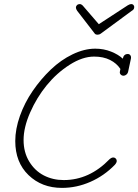

<svg xmlns="http://www.w3.org/2000/svg" viewBox="-20 -918 681 946"><path d="M460.9 -747.1Q449.7 -747.1 445.8 -753.9L359.9 -865.2Q354 -874 354 -880.9Q354 -887.7 359.4 -892.8Q364.7 -897.9 373 -897.9Q380.4 -897.9 387.2 -891.1L466.8 -798.8L609.9 -892.1Q620.1 -897.9 626 -897.9Q634.3 -897.9 638.4 -892.3Q642.6 -886.7 641.1 -879.9Q639.6 -870.1 629.9 -865.2L476.1 -752Q469.7 -747.1 460.9 -747.1ZM285.2 7.8Q186 7.8 120.6 -55.2Q55.2 -118.2 55.2 -223.1Q55.2 -281.7 78.1 -346.7Q101.1 -411.6 140.9 -469.7Q180.7 -527.8 230.2 -575.2Q279.8 -622.6 337.6 -650.4Q395.5 -678.2 449.2 -678.2Q491.2 -678.2 527.6 -663.6Q564 -648.9 585 -628.9Q589.4 -651.9 609.9 -651.9Q617.7 -651.9 622.3 -645.5Q627 -639.2 625 -628.9L611.8 -566.9Q609.9 -556.6 603 -550.8Q596.2 -544.9 588.9 -544.9Q580.1 -544.9 574.5 -551Q568.8 -557.1 570.8 -565.9L573.2 -578.1Q555.2 -606 522.2 -622.6Q489.3 -639.2 443.8 -639.2Q386.2 -639.2 322.8 -598.6Q259.3 -558.1 210 -497.6Q160.6 -437 128.4 -363.5Q96.2 -290 96.2 -228Q96.2 -168 123.8 -122.3Q151.4 -76.7 195.8 -53.7Q240.2 -30.8 293.9 -30.8Q420.4 -30.8 520 -133.8Q529.8 -142.1 538.1 -142.1Q545.4 -142.1 550.3 -137Q555.2 -131.8 555.2 -125Q555.2 -116.7 545.9 -106Q493.2 -51.8 425.3 -22Q357.4 7.8 285.2 7.8Z"/></svg>

Font: Comic Neue Light
Style: Italic
Weight: 300
Italic angle: -12°
Designer: Craig Rozynski
Foundry: Craig Rozynski
Version: Version 2.003;hotconv 1.0.109;makeotfexe 2.5.65596